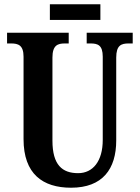

<svg xmlns="http://www.w3.org/2000/svg" viewBox="-20 -867 653 897"><path d="M213 -774H449V-847H213ZM312 10C459 10 523 -77 523 -211V-598C523 -656 547 -664 581 -664H600V-714H385V-664H403C437 -664 460 -656 460 -602V-213C460 -114 414 -58 345 -58C271 -58 225 -96 225 -210V-598C225 -656 250 -664 283 -664H301V-714H13V-664H32C65 -664 90 -656 90 -602V-217C90 -54 180 10 312 10Z"/></svg>

Font: Noto Serif Myanmar ExtraCondensed
Style: Bold
Weight: 700
Width: 2
Designer: Ben Mitchell and the Monotype Design Team
Foundry: Monotype Imaging Inc.
Version: Version 2.106